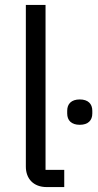

<svg xmlns="http://www.w3.org/2000/svg" viewBox="-20 -760 398 780"><path d="M304 -253C338 -253 355 -271 355 -299V-310C355 -338 338 -356 304 -356C270 -356 253 -338 253 -310V-299C253 -271 270 -253 304 -253ZM241 0V-70H165V-740H85V-83C85 -35 115 0 170 0Z"/></svg>

Font: IBM Plex Thai Looped
Style: Regular
Weight: 400
Designer: Mike Abbink, Paul van der Laan, Pieter van Rosmalen, Ben Mitchell, Mark Frömberg
Foundry: Bold Monday
Version: Version 1.0